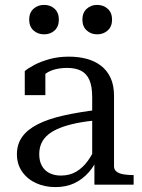

<svg xmlns="http://www.w3.org/2000/svg" viewBox="-20 -753 579 783"><path d="M384 -306 383 -263Q333 -259 293.5 -251Q254 -243 225 -231.5Q196 -220 177 -204.5Q158 -189 149 -169Q140 -149 140 -124Q140 -96 151 -76.5Q162 -57 182 -47Q202 -37 228 -37Q264 -37 291 -53Q318 -69 338.5 -97.5Q359 -126 375 -164L383 -119Q368 -80 342 -50.5Q316 -21 282.5 -5.5Q249 10 206 10Q163 10 127.5 -6Q92 -22 70.5 -52.5Q49 -83 49 -124Q49 -165 70.5 -195Q92 -225 134.5 -246.5Q177 -268 239.5 -282Q302 -296 384 -306ZM365 0V-104H356V-356Q356 -401 344.5 -427Q333 -453 310.5 -464.5Q288 -476 254 -476Q202 -476 169.5 -455Q137 -434 117 -404Q117 -419 120.5 -430.5Q124 -442 130.5 -450.5Q137 -459 146 -464Q155 -469 165 -471V-365H81V-463Q95 -475 120.5 -488.5Q146 -502 182 -512Q218 -522 261 -522Q299 -522 332 -513.5Q365 -505 390.5 -486Q416 -467 430.5 -436.5Q445 -406 445 -362V-75Q445 -61 455.5 -53Q466 -45 484 -42Q502 -39 524 -39H525V0ZM220 -673Q220 -645 203 -629Q186 -613 160 -613Q134 -613 116.5 -629Q99 -645 99 -673Q99 -701 116.5 -717Q134 -733 160 -733Q186 -733 203 -717Q220 -701 220 -673ZM437 -673Q437 -645 419.5 -629Q402 -613 376 -613Q351 -613 333.5 -629Q316 -645 316 -673Q316 -701 333.5 -717Q351 -733 376 -733Q402 -733 419.5 -717Q437 -701 437 -673Z"/></svg>

Font: Roboto Serif 72pt
Style: Regular
Weight: 400
Designer: Greg Gazdowicz
Foundry: Commercial Type
Version: Version 1.008